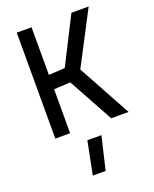

<svg xmlns="http://www.w3.org/2000/svg" viewBox="-176 -792 948 1182"><g transform="rotate(-20 297.5 -200.5)"><path d="M449 0H563L373 -347L554 -694H441L286 -388L180 -382V-694H83V0H180V-288L288 -294ZM222 293H306L357 77H265Z"/></g></svg>

Font: TitilliumText22L
Style: 600 wt
Weight: 600
Designer: Campivisivi
Foundry: Campivisivi
Version: 1.000